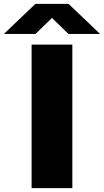

<svg xmlns="http://www.w3.org/2000/svg" viewBox="-92 -970 536 990"><path d="M71 0V-740H281V0ZM-72 -795 90.5 -950H261.5L424 -795H261L176 -877.5L91 -795Z"/></svg>

Font: Encode Sans Exp XBd
Style: Regular
Weight: 800
Width: 7
Designer: Multiple Designers
Foundry: Impallari Type
Version: Version 3.002; ttfautohint (v1.8.3) -l 8 -r 50 -G 200 -x 14 